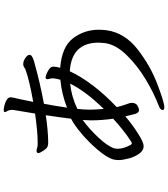

<svg xmlns="http://www.w3.org/2000/svg" viewBox="45 -870 910 1040"><g transform="rotate(-90 500.0 -350.0)"><path d="M722 -650 723 -645Q723 -631 689 -621Q572 -588 458 -567Q448 -517 437 -442Q511 -471 588 -478Q594 -499 595 -511L596 -520Q596 -524 594 -534Q593 -537 592 -540.5Q591 -544 591 -549Q591 -554 595 -557Q596 -558 600 -558Q612 -558 633 -546.5Q654 -535 657 -526Q659 -522 659 -513Q659 -503 653 -479Q767 -470 813 -409Q859 -348 859 -270Q859 -250 856 -227Q842 -129 752.5 -59.5Q663 10 564 47.5Q465 85 440 85Q424 85 424 76Q424 70 430.5 64Q437 58 449 54Q513 30 588.5 -15Q664 -60 722 -119.5Q780 -179 787 -240Q789 -260 789 -271Q789 -417 634 -427Q606 -366 555 -299.5Q504 -233 440 -173Q445 -149 452.5 -128.5Q460 -108 462 -101Q463 -99 463 -93Q463 -69 448 -60.5Q433 -52 424 -52Q411 -52 404 -69Q403 -74 398.5 -90Q394 -106 390 -126Q342 -86 295.5 -56.5Q249 -27 229 -27Q204 -27 186.5 -52.5Q169 -78 161 -110Q153 -142 153 -162Q153 -185 160 -202Q173 -234 210.5 -278Q248 -322 294 -361.5Q340 -401 377 -420Q383 -472 396 -557Q315 -545 255 -544H245Q224 -544 213 -557.5Q202 -571 194 -587Q191 -592 191 -597Q191 -607 203 -607Q211 -607 222 -603Q227 -601 241 -601H253Q304 -601 405 -615L425 -736V-741Q425 -744 423 -754Q422 -759 417.5 -767Q413 -775 413 -778V-780Q414 -785 425 -785Q431 -785 447 -781.5Q463 -778 478 -769.5Q493 -761 493 -747Q493 -741 492 -737Q487 -718 468 -625Q591 -647 646 -668Q649 -670 655.5 -674Q662 -678 668 -679H674Q689 -679 704.5 -668.5Q720 -658 722 -650ZM236 -96Q241 -91 243 -91Q249 -91 255 -96Q310 -131 377 -192Q368 -255 368 -312Q368 -329 370 -357Q322 -322 275 -272Q228 -222 216 -185Q214 -175 214 -169Q214 -135 236 -96ZM430 -243Q525 -340 567 -425Q497 -418 430 -386Q426 -350 426 -317Q426 -287 430 -243Z"/></g></svg>

Font: Iansui 0.93
Style: Regular
Weight: 400
Designer: But Ko / Fontworks Inc.
Foundry: zi-hi.com / Fontworks Inc.
Version: Version 0.931